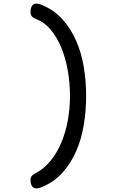

<svg xmlns="http://www.w3.org/2000/svg" viewBox="-20 -885 640 1070"><path d="M150 120Q150 103 157.5 95Q165 87 177 81Q225 56 261 12Q297 -32 321 -88.5Q345 -145 357.5 -212Q370 -279 370 -350Q370 -421 358 -490.5Q346 -560 322 -618.5Q298 -677 263 -719Q228 -761 183 -778Q165 -785 157.5 -794Q150 -803 150 -820Q150 -828 151.5 -835.5Q153 -843 157 -850Q161 -857 167 -861Q173 -865 183 -865Q189 -865 196 -863.5Q203 -862 214 -857Q282 -829 328.5 -777Q375 -725 404.5 -657.5Q434 -590 447 -511.5Q460 -433 460 -350Q460 -268 447 -189Q434 -110 404.5 -42.5Q375 25 328.5 77Q282 129 214 157Q203 162 196 163.5Q189 165 183 165Q173 165 167 161Q161 157 157 150Q153 143 151.5 135.5Q150 128 150 120Z"/></svg>

Font: Maple Mono Normal
Style: Regular
Weight: 400
Monospace: yes
Designer: subframe7536
Version: Version 7.000